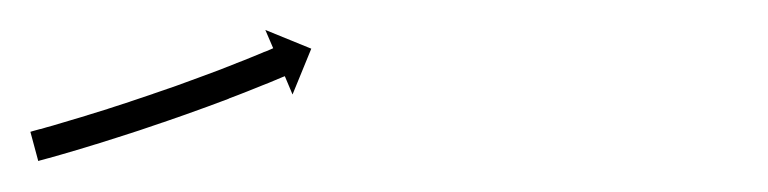

<svg xmlns="http://www.w3.org/2000/svg" viewBox="-31 -129 508 127"><path d="M-9.3 -42.3C-9.8 -42.1 -10.3 -42 -10.9 -41.8L-5.7 -22.5C-5.2 -22.7 -4.6 -22.8 -4.1 -23L-4 -23L-4 -23C-2.3 -23.4 -0.6 -23.9 1.1 -24.4L1.1 -24.4L1.2 -24.4C3.9 -25.1 6.6 -25.9 9.3 -26.7L9.3 -26.7L9.3 -26.7C12.8 -27.7 16.4 -28.8 19.9 -29.8L19.9 -29.8L19.9 -29.8C24.1 -31.1 28.3 -32.3 32.4 -33.6L32.4 -33.6L32.5 -33.6C37.1 -35 41.8 -36.5 46.4 -38L46.4 -38L46.4 -38C51.4 -39.6 56.4 -41.2 61.3 -42.8L61.3 -42.8L61.3 -42.8C66.4 -44.5 71.5 -46.2 76.6 -48L76.7 -48L76.7 -48C81.7 -49.7 86.8 -51.5 91.9 -53.3L91.9 -53.3L91.9 -53.3C96.8 -55.1 101.7 -56.8 106.6 -58.6L106.6 -58.6L106.6 -58.6C111.2 -60.3 115.7 -62 120.3 -63.7L120.3 -63.7L120.3 -63.8C124.4 -65.3 128.4 -66.9 132.5 -68.5L132.5 -68.5L132.5 -68.5C135.9 -69.8 139.3 -71.2 142.7 -72.6L142.7 -72.6L142.7 -72.6C145.4 -73.6 148 -74.7 150.6 -75.8L150.6 -75.8L150.6 -75.8C152.3 -76.5 154 -77.2 155.6 -77.9L155.6 -77.9L155.6 -77.9C156.2 -78.1 156.8 -78.4 157.4 -78.6L162.5 -66.5L174.9 -96.8L144.5 -109.2L149.7 -97.1C149.1 -96.8 148.5 -96.6 147.9 -96.3L147.9 -96.3L147.9 -96.3C146.3 -95.6 144.6 -94.9 142.9 -94.3L143 -94.3L143 -94.3C140.4 -93.2 137.8 -92.1 135.2 -91.1L135.2 -91.1L135.2 -91.1C131.9 -89.7 128.5 -88.4 125.1 -87.1L125.2 -87.1L125.2 -87.1C121.2 -85.5 117.2 -84 113.2 -82.4L113.2 -82.4L113.2 -82.4C108.7 -80.7 104.2 -79.1 99.7 -77.4L99.7 -77.4L99.7 -77.4C94.9 -75.6 90 -73.9 85.2 -72.1L85.2 -72.1L85.2 -72.1C80.2 -70.4 75.2 -68.6 70.1 -66.9L70.2 -66.9L70.2 -66.9C65.1 -65.2 60.1 -63.5 55 -61.8L55 -61.8L55.1 -61.8C50.2 -60.2 45.2 -58.6 40.3 -57L40.3 -57L40.4 -57C35.8 -55.6 31.2 -54.1 26.5 -52.7L26.6 -52.7L26.6 -52.7C22.5 -51.5 18.3 -50.2 14.2 -49L14.2 -49L14.2 -49C10.7 -47.9 7.2 -46.9 3.8 -45.9L3.8 -45.9L3.8 -45.9C1.1 -45.2 -1.6 -44.4 -4.2 -43.6L-4.2 -43.6L-4.2 -43.7C-5.9 -43.2 -7.6 -42.7 -9.3 -42.3L-9.3 -42.3Z"/></svg>

Font: FRB American Cursive Just Arrows Ultra
Style: Bold Italic
Weight: 1000
Italic angle: -25°
Version: Version 2.0;Modular Font Editor K font №1